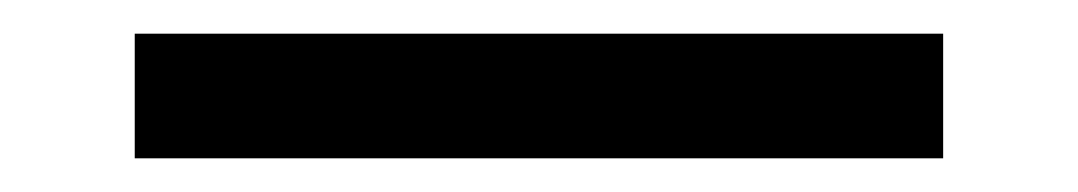

<svg xmlns="http://www.w3.org/2000/svg" viewBox="-20 75 640 114"><path d="M540 169V95H60V169Z"/></svg>

Font: IBM Mono
Style: Regular
Weight: 400
Monospace: yes
Designer: Mike Abbink, Paul van der Laan, Pieter van Rosmalen
Foundry: Bold Monday
Version: Version 2.3